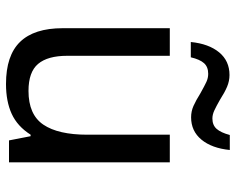

<svg xmlns="http://www.w3.org/2000/svg" viewBox="-93 -683 786 640"><g transform="rotate(90 300.0 -363.0)"><path d="M74 -179V-536H166V-194Q166 -129 193 -97Q220 -65 283 -65Q362 -65 395.5 -114.5Q429 -164 429 -261V-536H521V0H448L434 -72H429Q401 -28 359.5 -9Q318 10 260 10Q165 10 119.5 -37Q74 -84 74 -179ZM230 -735Q250 -735 269 -727Q288 -719 313 -703Q334 -691 348 -684.5Q362 -678 375 -678Q397 -678 409.5 -692Q422 -706 430 -736H480Q474 -676 445.5 -641.5Q417 -607 371 -607Q351 -607 333 -615Q315 -623 291 -638Q266 -652 253 -658Q240 -664 226 -664Q203 -664 190.5 -650Q178 -636 171 -606H120Q126 -666 154.5 -700.5Q183 -735 230 -735Z"/></g></svg>

Font: Noto Sans Mono UI
Style: Regular
Weight: 400
Monospace: yes
Designer: Monotype Design team
Foundry: Monotype Imaging Inc.
Version: Version 1.000